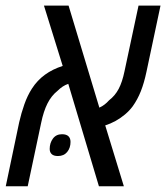

<svg xmlns="http://www.w3.org/2000/svg" viewBox="-43 -650 580 670"><path d="M-22.9 0 23.9 -223.1Q31.2 -255.4 42 -285.9Q52.7 -316.4 68.4 -340.8Q86.9 -369.6 113.8 -389.2Q140.6 -408.7 175.8 -419.9L110.4 -630.4H196.3L303.7 -274.4Q313.5 -278.8 321.8 -285.2Q330.1 -291.5 337.4 -299.8Q358.4 -315.9 371.1 -339.8Q383.8 -363.8 391.6 -401.9L440.4 -630.4H517.1L468.3 -400.4Q460 -360.8 448.5 -331.8Q437 -302.7 419.9 -278.8Q408.7 -263.7 393.3 -250.7Q377.9 -237.8 360.4 -228Q342.8 -218.3 324.2 -212.4L389.2 0H302.2L195.3 -357.4Q185.1 -354 175.8 -347.9Q166.5 -341.8 157.7 -333Q136.2 -315.9 122.6 -288.8Q108.9 -261.7 100.6 -221.2L53.7 0ZM159.2 -105.5Q144.5 -105.5 137.5 -112.1Q130.4 -118.7 130.4 -130.4Q130.4 -150.9 141.6 -166.3Q152.8 -181.6 173.3 -181.6Q188.5 -181.6 195.8 -174.6Q203.1 -167.5 203.1 -154.8Q203.1 -133.8 191.4 -119.6Q179.7 -105.5 159.2 -105.5Z"/></svg>

Font: Open Sans SemiCondensed
Style: Italic
Weight: 400
Width: 4
Italic angle: -12°
Designer: Monotype Design Team
Foundry: Monotype Imaging Inc.
Version: Version 3.000